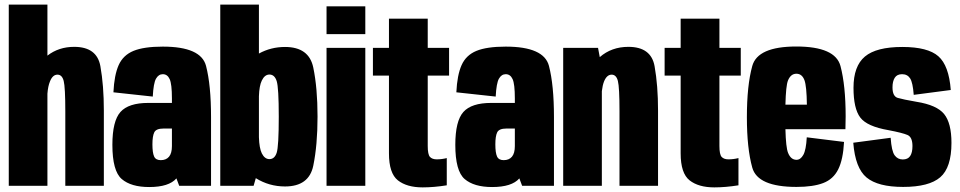

<svg xmlns="http://www.w3.org/2000/svg" viewBox="-20 -805 4160 832"><path d="M18 0V-785H185.5V-564Q234.5 -602 301.5 -602Q400 -602 415 -518.2Q430 -434.5 430 -326V0H263V-321.5Q263 -427 256 -454.2Q249 -481.5 229 -481.5Q208 -481.5 196.5 -452Q188 -432 185.5 -399V0Z M756.5 0 744.5 -32Q712 5.5 626.5 5.5Q548 5.5 507.5 -29.2Q467 -64 467 -177.5Q467 -280.5 502 -319.8Q537 -359 622.5 -359H725V-378.5Q725 -441 715.2 -462.2Q705.5 -483.5 685.5 -483.5Q667 -483.5 656 -464Q645 -444.5 642 -386.5L471.5 -405Q475 -479.5 494.2 -522.8Q513.5 -566 558.5 -584.5Q603.5 -603 685.5 -603Q851 -603 872.8 -519.5Q894.5 -436 894.5 -297.5V0ZM725 -172V-248H688.5Q656.5 -248 648.5 -231.5Q640.5 -215 640.5 -179.5Q640.5 -143 647.8 -127Q655 -111 676.5 -111Q700 -111 712.5 -126Q725 -141 725 -172Z M934.5 0V-785H1102V-573Q1154 -601.5 1215 -601.5Q1319 -601.5 1337.5 -512.5Q1356 -423.5 1356 -300Q1356 -176.5 1337.5 -86.8Q1319 3 1215 3Q1146 3 1088.5 -33L1079 0ZM1102 -388V-210.5Q1103.5 -163 1114.5 -140.5Q1127 -115.5 1147.5 -115.5Q1170 -115.5 1179 -143.2Q1188 -171 1188 -299.5Q1188 -425 1179 -453.5Q1170 -482 1147.5 -482Q1127 -482 1114.5 -456Q1103.5 -433.5 1102 -388Z M1395 0V-597.5H1563V0ZM1395 -777.5H1563V-657H1395Z M1811.5 7Q1743 7 1704.2 -23.5Q1665.5 -54 1665.5 -140.5V-477.5H1596V-597.5H1665.5V-724H1833.5V-597.5H1926V-477.5H1833.5V-172.5Q1833.5 -135.5 1843.2 -125Q1853 -114.5 1872.5 -114.5Q1894.5 -114.5 1916 -120V-2Q1860 7 1811.5 7Z M2242.5 0 2230.5 -32Q2198 5.5 2112.5 5.5Q2034 5.5 1993.5 -29.2Q1953 -64 1953 -177.5Q1953 -280.5 1988 -319.8Q2023 -359 2108.5 -359H2211V-378.5Q2211 -441 2201.2 -462.2Q2191.5 -483.5 2171.5 -483.5Q2153 -483.5 2142 -464Q2131 -444.5 2128 -386.5L1957.5 -405Q1961 -479.5 1980.2 -522.8Q1999.5 -566 2044.5 -584.5Q2089.5 -603 2171.5 -603Q2337 -603 2358.8 -519.5Q2380.5 -436 2380.5 -297.5V0ZM2211 -172V-248H2174.5Q2142.5 -248 2134.5 -231.5Q2126.5 -215 2126.5 -179.5Q2126.5 -143 2133.8 -127Q2141 -111 2162.5 -111Q2186 -111 2198.5 -126Q2211 -141 2211 -172Z M2420.5 0V-597.5H2571.5L2579 -557.5Q2630 -602 2703 -602Q2801.5 -602 2816.5 -518.2Q2831.5 -434.5 2831.5 -326V0H2664.5V-321.5Q2664.5 -427 2657.5 -454.2Q2650.5 -481.5 2630.5 -481.5Q2609.5 -481.5 2597.5 -452Q2591 -435.5 2588 -410V0Z M3075.5 7Q3007 7 2968.2 -23.5Q2929.5 -54 2929.5 -140.5V-477.5H2860V-597.5H2929.5V-724H3097.5V-597.5H3190V-477.5H3097.5V-172.5Q3097.5 -135.5 3107.2 -125Q3117 -114.5 3136.5 -114.5Q3158.5 -114.5 3180 -120V-2Q3124 7 3075.5 7Z M3431.5 5Q3263 5 3239.8 -78.8Q3216.5 -162.5 3216.5 -297Q3216.5 -434.5 3239.8 -519Q3263 -603.5 3430.5 -603.5Q3600 -603.5 3622.2 -518.5Q3644.5 -433.5 3644.5 -300.5Q3644.5 -270 3643.5 -245H3383.5Q3385.5 -165.5 3395 -142.5Q3407 -112.5 3431.5 -112.5Q3449 -112.5 3461 -133.8Q3473 -155 3476 -210L3637.5 -190Q3633.5 -113.5 3612.2 -71Q3591 -28.5 3547.2 -11.8Q3503.5 5 3431.5 5ZM3383.5 -351.5H3476.5Q3475.5 -431.5 3466 -457.5Q3455.5 -485.5 3431 -485.5Q3406.5 -485.5 3394.5 -456Q3385.5 -433.5 3383.5 -351.5Z M3893.5 5Q3784.5 5 3735.2 -35.8Q3686 -76.5 3677.5 -186.5L3839.5 -208Q3843.5 -150 3856.8 -132Q3870 -114 3892 -114Q3914 -114 3924 -128.8Q3934 -143.5 3934 -172Q3934 -211 3912.2 -220.2Q3890.5 -229.5 3830 -241Q3737 -257 3707.8 -295.8Q3678.5 -334.5 3678.5 -424.5Q3678.5 -518.5 3728 -560Q3777.5 -601.5 3890 -601.5Q4000.5 -601.5 4046.2 -561.2Q4092 -521 4100 -415L3939.5 -394Q3935.5 -447.5 3923.8 -465.5Q3912 -483.5 3889 -483.5Q3867 -483.5 3857.2 -468Q3847.5 -452.5 3847.5 -426.5Q3847.5 -387.5 3870.2 -380.8Q3893 -374 3951 -364Q4039.5 -350 4071.2 -310.8Q4103 -271.5 4103 -186Q4103 -79 4054.5 -37Q4006 5 3893.5 5Z"/></svg>

Font: Anybody Condensed ExtraBold
Style: Regular
Weight: 800
Width: 3
Designer: Tyler Finck
Foundry: Etcetera Type Company
Version: Version 1.010; ttfautohint (v1.8.3) -l 8 -r 50 -G 200 -x 14 